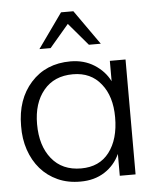

<svg xmlns="http://www.w3.org/2000/svg" viewBox="-53 -776 722 834"><g transform="rotate(-5 308.5 -359.0)"><path d="M136.7 -578.6 244.1 -729.5H297.9L404.3 -578.6H352.5L269 -676.8L185.5 -578.6ZM272.5 -46.4Q352.1 -46.4 395 -102.5Q438.5 -159.2 438.5 -254.9Q438.5 -346.7 394 -401.4Q350.1 -457 272 -457Q189.9 -457 144 -401.4Q98.1 -346.2 98.1 -254.4Q98.1 -160.2 144 -103.5Q189.9 -46.4 272.5 -46.4ZM265.1 10.3Q210 10.7 165.8 -9.3Q121.6 -29.3 90.8 -64.7Q60.1 -100.1 43.7 -148.4Q27.3 -196.8 28.3 -252.9Q28.3 -368.7 93.3 -440.9Q158.7 -513.7 266.1 -513.7Q324.7 -513.7 369.6 -485.4Q415 -456.5 437 -412.1V-501H505.4V0H436.5V-95.2Q414.1 -46.4 369.9 -18.1Q325.7 10.3 265.1 10.3Z"/></g></svg>

Font: Ride Light
Style: Regular
Weight: 300
Version: Version 3.000